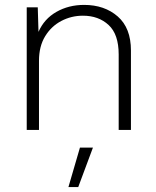

<svg xmlns="http://www.w3.org/2000/svg" viewBox="-20 -530 638 783"><path d="M89 0V-500H134L137 -400Q160 -453 210 -481.5Q260 -510 323 -510Q406 -510 460 -463Q514 -416 514 -324V0H464V-308Q464 -390 423 -428Q382 -466 318 -466Q271 -466 230 -444.5Q189 -423 164 -382Q139 -341 139 -282V0ZM359 72 299 233H259L306 72Z"/></svg>

Font: Work Sans Light
Style: Regular
Weight: 300
Designer: Wei Huang
Foundry: Wei Huang
Version: Version 2.012; ttfautohint (v1.8.3)